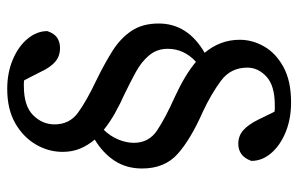

<svg xmlns="http://www.w3.org/2000/svg" viewBox="-167 -557 825 531"><g transform="rotate(90 245.5 -291.5)"><path d="M263 -684Q309 -684 345.5 -669Q382 -654 403.5 -629Q425 -604 425 -574Q418 -555 406 -546.5Q394 -538 378 -538Q356 -538 340.5 -551.5Q325 -565 311 -593L289 -638Q285 -639 280.5 -639Q276 -639 271 -639Q217 -639 192 -616Q167 -593 167 -563Q167 -517 203.5 -490Q240 -463 289 -440Q366 -406 406 -370Q446 -334 446 -272Q446 -229 425 -196.5Q404 -164 366 -141Q382 -122 391 -100.5Q400 -79 400 -52Q400 -13 379.5 22Q359 57 320.5 79Q282 101 226 101Q181 101 144.5 85.5Q108 70 87 44.5Q66 19 66 -10Q73 -30 85 -37.5Q97 -45 113 -45Q135 -45 150.5 -32Q166 -19 179 9L202 54Q206 55 210 55Q214 55 218 55Q273 55 298.5 29.5Q324 4 324 -30Q324 -71 292 -94.5Q260 -118 201 -146Q156 -168 121 -190Q86 -212 65.5 -242.5Q45 -273 45 -318Q45 -398 126 -445Q90 -488 90 -542Q90 -577 108.5 -609.5Q127 -642 165.5 -663Q204 -684 263 -684ZM239 -224Q266 -212 292 -197.5Q318 -183 339 -166Q356 -183 365.5 -205.5Q375 -228 375 -249Q375 -291 340 -314Q305 -337 249 -362Q186 -391 151 -421Q115 -388 115 -343Q115 -313 133 -291.5Q151 -270 179.5 -254.5Q208 -239 239 -224Z"/></g></svg>

Font: Source Serif Pro
Style: Regular
Weight: 400
Designer: Frank Grießhammer
Foundry: Adobe Systems Incorporated
Version: Version 3.001;hotconv 1.0.111;makeotfexe 2.5.65597